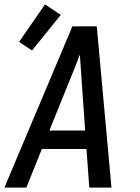

<svg xmlns="http://www.w3.org/2000/svg" viewBox="-20 -855 640 875"><path d="M0 0 310 -735H421L488 0H387L374 -176H171L100 0ZM368 -260 352 -490Q350 -519 348 -548Q346 -577 344 -606Q333 -577 321.5 -548Q310 -519 298 -490L205 -260ZM126 -625 67 -664 185 -835 257 -787Z"/></svg>

Font: Iosevka SS04 Md Ex Obl
Style: Regular
Weight: 500
Width: 7
Italic angle: -9°
Monospace: yes
Designer: Belleve Invis
Foundry: Belleve Invis
Version: Version 19.0.0; ttfautohint (v1.8.4)